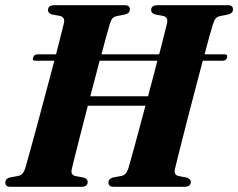

<svg xmlns="http://www.w3.org/2000/svg" viewBox="-26 -720 918 740"><path d="M250.5 -67.5Q245.5 -46 264.5 -41.5L297 -35.5Q312 -30 312 -19Q312 0 287 0H15.5Q3.5 0 -1 -4.5Q-5.5 -9 -5.5 -16.5Q-5.5 -31 11.5 -36L45 -42Q63.5 -46 71.5 -72Q76.5 -89.5 89 -134.5Q101.5 -179.5 117.8 -239.8Q134 -300 151.2 -364.5Q168.5 -429 183.5 -486H110Q97.5 -486 101.5 -498Q105.5 -510.5 118.5 -510.5H190Q201 -553.5 209.2 -585.8Q217.5 -618 220.5 -631.5Q225 -653.5 205.5 -658.5L173.5 -664.5Q159 -669.5 159 -681Q159 -700 184.5 -700H453.5Q466 -700 470.2 -695.5Q474.5 -691 474.5 -684Q474.5 -669.5 457 -664.5L422.5 -657.5Q412.5 -655 407.5 -649.2Q402.5 -643.5 397.5 -628.5Q393.5 -615.5 384.8 -584.2Q376 -553 365 -510.5H587.5Q598.5 -553.5 606.8 -585.8Q615 -618 618 -631.5Q622.5 -653.5 603 -658.5L571 -664.5Q556.5 -669.5 556.5 -681Q556.5 -700 582 -700H851Q863.5 -700 867.8 -695.5Q872 -691 872 -684Q872 -669.5 854.5 -664.5L820 -657.5Q810.5 -655 805.5 -649.2Q800.5 -643.5 795.5 -628.5Q791 -615.5 782.2 -584.2Q773.5 -553 762.5 -510.5H839.5Q853 -510.5 849 -498Q845.5 -486 832 -486H755.5Q743 -438.5 729 -385.2Q715 -332 701.5 -280Q688 -228 676.8 -183.2Q665.5 -138.5 657.8 -107.8Q650 -77 648 -67.5Q643 -46 662.5 -41.5L694 -35.5Q709.5 -30 709.5 -19Q709.5 0 684.5 0H413.5Q401 0 396.5 -4.5Q392 -9 392 -16.5Q392 -31 409.5 -36L442.5 -42Q461 -46 469 -72Q473.5 -87 483.5 -123.2Q493.5 -159.5 506.8 -208.8Q520 -258 534.5 -312.5H312.5Q297.5 -254.5 284.2 -202.5Q271 -150.5 261.8 -114.2Q252.5 -78 250.5 -67.5ZM322 -349H544.5Q554 -384.5 563.2 -419.2Q572.5 -454 580.5 -486H358Q349.5 -454 340.5 -419.2Q331.5 -384.5 322 -349Z"/></svg>

Font: Fraunces 72pt
Style: Bold Italic
Weight: 700
Italic angle: -16°
Version: Version 1.000;[b76b70a41]